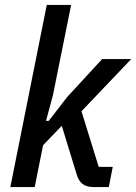

<svg xmlns="http://www.w3.org/2000/svg" viewBox="-20 -760 553 780"><path d="M170 -740H269L195 -373L167 -269H178L253 -366L395 -520H513L311 -308L381 -82H438L422 0H361Q332 0 315.5 -12.5Q299 -25 291 -53L231 -249L155 -170L121 0H22Z"/></svg>

Font: IBM Plex Sans Condensed Medium
Style: Italic
Weight: 500
Width: 3
Italic angle: -11°
Designer: Mike Abbink, Paul van der Laan, Pieter van Rosmalen
Foundry: Bold Monday
Version: Version 1.3